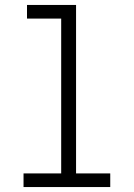

<svg xmlns="http://www.w3.org/2000/svg" viewBox="-20 -755 540 775"><path d="M75 0V-55H227V-680H89V-735H287V-55H425V0Z"/></svg>

Font: Iosevka Fixed Light
Style: Regular
Weight: 300
Monospace: yes
Designer: Belleve Invis
Foundry: Belleve Invis
Version: Version 32.3.0